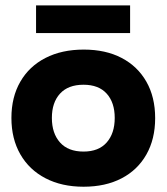

<svg xmlns="http://www.w3.org/2000/svg" viewBox="-20 -698 632 728"><path d="M296.7 10Q214.2 10 152.5 -22.1Q90.8 -54.2 57.1 -112.9Q23.3 -171.7 23.3 -250.8Q23.3 -330 57.1 -388.3Q90.8 -446.7 152.5 -478.3Q214.2 -510 297.5 -510Q380.8 -510 441.2 -478.3Q501.7 -446.7 535 -388.3Q568.3 -330 568.3 -250Q568.3 -170.8 535 -112.1Q501.7 -53.3 440.8 -21.7Q380 10 296.7 10ZM296.7 -123.3Q354.2 -123.3 384.6 -157.9Q415 -192.5 415 -250.8Q415 -309.2 384.6 -342.9Q354.2 -376.7 296.7 -376.7Q238.3 -376.7 207.5 -342.9Q176.7 -309.2 176.7 -250.8Q176.7 -192.5 207.5 -157.9Q238.3 -123.3 296.7 -123.3ZM116.7 -572.5V-677.5H473.3V-572.5Z"/></svg>

Font: Funnel Display ExtraBold
Style: Regular
Weight: 800
Designer: NORD ID, Kristian Moeller
Foundry: Dicotype
Version: Version 1.000